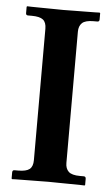

<svg xmlns="http://www.w3.org/2000/svg" viewBox="-49 -681 418 718"><g transform="rotate(5 159.5 -322.5)"><path d="M221 -76Q221 -55 233 -43.5Q245 -32 276 -32H290Q298 -32 298 -23V0L296 2Q296 2 280 1.5Q264 1 241.5 1Q219 1 196.5 0.5Q174 0 160 0Q145 0 122.5 0.5Q100 1 77.5 1Q55 1 39.5 1.5Q24 2 24 2L22 0V-23Q22 -32 30 -32H44Q74 -32 86.5 -42Q99 -52 99 -76V-569Q99 -593 86.5 -603Q74 -613 44 -613H30Q22 -613 22 -621V-645L24 -647Q24 -647 39.5 -646.5Q55 -646 77.5 -646Q100 -646 122.5 -645.5Q145 -645 160 -645Q174 -645 196.5 -645.5Q219 -646 241.5 -646Q264 -646 280 -646.5Q296 -647 296 -647L298 -645V-621Q298 -613 290 -613H276Q245 -613 233 -601.5Q221 -590 221 -569Z"/></g></svg>

Font: Libertinus Serif SemiBold
Style: Regular
Weight: 600
Designer: Philipp H. Poll, Khaled Hosny
Foundry: Caleb Maclennan
Version: Version 7.051;RELEASE